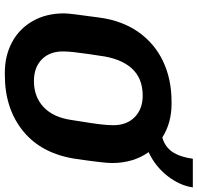

<svg xmlns="http://www.w3.org/2000/svg" viewBox="-32 -794 835 812"><g transform="rotate(90 386.0 -387.5)"><path d="M623 -598Q669 -533 669 -443Q669 -411 652 -294Q631 -147 535.5 -68.5Q440 10 297 10H286Q215 10 158 -20.5Q101 -51 68.5 -108Q36 -165 36 -241Q36 -263 54 -391Q67 -487 115.5 -555.5Q164 -624 239.5 -659.5Q315 -695 409 -695H419Q499 -695 561 -656Q600 -667 621.5 -698Q643 -729 651 -785H772Q764 -729 723.5 -677.5Q683 -626 623 -598ZM494 -317Q501 -359 505 -391.5Q509 -424 509 -449Q509 -506 474.5 -539.5Q440 -573 384 -573Q310 -573 268 -526Q226 -479 215 -390Q215 -388 208 -344Q203 -309 200 -282Q197 -255 197 -236Q197 -179 231 -146Q265 -113 322 -113Q389 -113 432.5 -154Q476 -195 487 -272Z"/></g></svg>

Font: Chivo
Style: Bold Italic
Weight: 700
Italic angle: -8.05°
Designer: Hector Gatti
Foundry: Omnibus-Type
Version: Version 1.007